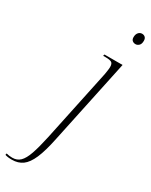

<svg xmlns="http://www.w3.org/2000/svg" viewBox="-384 -794 854 1084"><g transform="rotate(30 43.5 -252.0)"><path d="M189 -674Q177 -674 168.5 -681Q160 -688 160 -703Q160 -722 169.5 -733Q179 -744 193 -744Q205 -744 213 -736.5Q221 -729 221 -714Q221 -693 211 -683.5Q201 -674 189 -674ZM-89 240Q-104 240 -114.5 238.5Q-125 237 -134 234L-132 224Q-114 229 -93 229Q-62 229 -42 209.5Q-22 190 -6.5 145.5Q9 101 25 27L124 -442Q126 -456 128 -468Q130 -480 130 -491Q130 -513 119 -519.5Q108 -526 80 -526H64L67 -536H185L69 12Q51 100 29.5 149.5Q8 199 -20.5 219.5Q-49 240 -89 240Z"/></g></svg>

Font: Noto Serif Display Condensed ExtraLight
Style: Italic
Weight: 200
Width: 3
Italic angle: -12°
Designer: Monotype Design Team
Foundry: Monotype Imaging Inc.
Version: Version 2.009